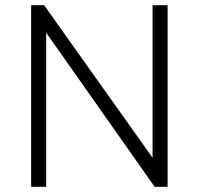

<svg xmlns="http://www.w3.org/2000/svg" viewBox="-20 -720 766 740"><path d="M100 0V-700H150L568 -112V-700H626V0H576L158 -594V0Z"/></svg>

Font: Geologica Thin Roman Thin
Style: Regular
Weight: 250
Version: Version 1.010;gftools[0.9.28]